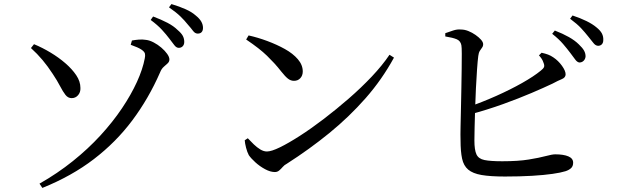

<svg xmlns="http://www.w3.org/2000/svg" viewBox="-20 -863 3040 943"><path d="M174 39Q262 -11 337.5 -71.5Q413 -132 473.5 -198Q534 -264 579 -331Q624 -398 652.5 -460.5Q681 -523 691 -576Q694 -589 692 -599Q690 -609 674.5 -619.5Q659 -630 622 -643L628 -664Q643 -667 662 -668.5Q681 -670 698 -667Q715 -665 735 -654.5Q755 -644 772.5 -629Q790 -614 801 -598.5Q812 -583 812 -571Q812 -560 803.5 -552Q795 -544 784 -534.5Q773 -525 766 -507Q710 -379 630 -272Q550 -165 441 -81.5Q332 2 188 60ZM332 -381Q314 -381 301.5 -397Q289 -413 275 -440Q261 -467 239 -500Q215 -537 189 -568Q163 -599 132 -627L147 -646Q188 -629 228 -605Q268 -581 301 -552.5Q334 -524 354.5 -493.5Q375 -463 375 -431Q376 -410 363.5 -395.5Q351 -381 332 -381ZM858 -628Q846 -628 836 -641.5Q826 -655 812 -673Q797 -693 775.5 -716.5Q754 -740 720 -765L732 -782Q772 -767 802.5 -751Q833 -735 852 -716Q871 -700 878 -686.5Q885 -673 885 -657Q885 -644 877.5 -636Q870 -628 858 -628ZM951 -698Q938 -698 928 -711.5Q918 -725 902 -743Q887 -762 866.5 -782Q846 -802 810 -827L822 -843Q862 -831 892 -817.5Q922 -804 940 -788Q960 -772 968.5 -757Q977 -742 977 -726Q977 -713 970.5 -705.5Q964 -698 951 -698Z M1330 -18Q1308 -18 1282 -32Q1256 -46 1234.5 -65.5Q1213 -85 1202 -101Q1194 -116 1188.5 -137.5Q1183 -159 1182 -174L1197 -184Q1211 -169 1226.5 -154Q1242 -139 1258.5 -129Q1275 -119 1291 -119Q1313 -119 1355 -139.5Q1397 -160 1453 -196Q1509 -232 1570.5 -279Q1632 -326 1693 -379Q1754 -432 1806 -487Q1858 -542 1893 -594L1915 -580Q1856 -472 1775.5 -380.5Q1695 -289 1597.5 -209.5Q1500 -130 1389 -59Q1377 -53 1368.5 -43Q1360 -33 1351 -25.5Q1342 -18 1330 -18ZM1424 -466Q1408 -466 1394.5 -476.5Q1381 -487 1362 -511Q1344 -534 1327 -552.5Q1310 -571 1291.5 -589Q1273 -607 1248 -626.5Q1223 -646 1189 -669L1201 -689Q1246 -679 1293 -661.5Q1340 -644 1379.5 -622Q1419 -600 1443 -572Q1467 -544 1467 -512Q1467 -492 1455 -479Q1443 -466 1424 -466Z M2825 -556Q2814 -558 2804.5 -571.5Q2795 -585 2781 -603Q2766 -623 2745.5 -647Q2725 -671 2692 -697L2705 -713Q2744 -698 2774 -681Q2804 -664 2823 -645Q2841 -628 2848.5 -614.5Q2856 -601 2856 -586Q2855 -573 2846.5 -564.5Q2838 -556 2825 -556ZM2460 4Q2388 4 2345 -3.5Q2302 -11 2279.5 -30Q2257 -49 2249.5 -84Q2242 -119 2242 -173Q2241 -199 2242 -240.5Q2243 -282 2244 -331Q2245 -380 2246 -430.5Q2247 -481 2247.5 -524.5Q2248 -568 2248 -599.5Q2248 -631 2246 -641Q2242 -662 2223.5 -670Q2205 -678 2167 -684V-700Q2184 -706 2205 -713Q2226 -720 2244 -718Q2262 -718 2280.5 -710.5Q2299 -703 2315.5 -691.5Q2332 -680 2342.5 -668Q2353 -656 2353 -646Q2353 -636 2347.5 -629Q2342 -622 2336.5 -613Q2331 -604 2329 -588Q2326 -565 2323 -522.5Q2320 -480 2317.5 -429.5Q2315 -379 2313.5 -328.5Q2312 -278 2311 -237Q2310 -196 2310 -173Q2310 -127 2320 -105Q2330 -83 2359.5 -77Q2389 -71 2447 -71Q2525 -71 2577 -79.5Q2629 -88 2660.5 -96.5Q2692 -105 2707 -105Q2748 -105 2771.5 -95Q2795 -85 2795 -64Q2795 -46 2784 -36.5Q2773 -27 2757 -22Q2735 -15 2693.5 -9Q2652 -3 2593 0.5Q2534 4 2460 4ZM2276 -336Q2348 -361 2417.5 -392Q2487 -423 2544.5 -455.5Q2602 -488 2636 -516Q2649 -526 2652 -534Q2655 -542 2649 -556Q2646 -566 2639.5 -575.5Q2633 -585 2627 -591L2640 -604Q2658 -600 2671.5 -595Q2685 -590 2698 -581Q2722 -565 2740 -540Q2758 -515 2758 -498Q2758 -482 2739.5 -474.5Q2721 -467 2693 -452Q2653 -433 2591 -406.5Q2529 -380 2451.5 -352Q2374 -324 2285 -300ZM2917 -638Q2904 -639 2894 -652.5Q2884 -666 2868 -685Q2853 -704 2834 -724.5Q2815 -745 2780 -771L2792 -787Q2831 -774 2860.5 -759.5Q2890 -745 2909 -729Q2929 -713 2936.5 -698Q2944 -683 2943 -666Q2943 -653 2936 -645.5Q2929 -638 2917 -638Z"/></svg>

Font: Noto Serif SC ExtraLight Medium
Style: Regular
Weight: 500
Version: Version 2.002-H1;hotconv 1.1.0;makeotfexe 2.6.0